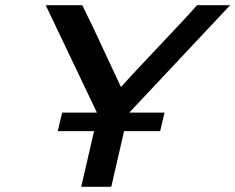

<svg xmlns="http://www.w3.org/2000/svg" viewBox="-20 -715 901 735"><path d="M155 -695H295L329 -625V-626Q441 -387 443 -382Q494 -438 563 -511Q632 -584 676 -631Q720 -678 734 -695H861L475 -284H610L593 -213H455L406 0H291L340 -213H201L218 -284H351Z"/></svg>

Font: Coval
Style: Medium Italic
Weight: 500
Foundry: Context Ltd
Version: Version 001.000